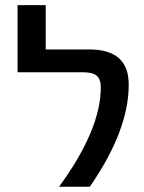

<svg xmlns="http://www.w3.org/2000/svg" viewBox="-20 -711 549 732"><path d="M320.3 -522.5Q471.7 -522.5 470.7 -387.7Q470.7 -212.9 322.3 1H205.1Q364.3 -216.8 364.3 -377.9Q364.3 -409.2 348.6 -422.4Q333 -435.5 295.9 -435.5H46.9V-691.4H154.3V-522.5Z"/></svg>

Font: Gen Shin Gothic Medium
Style: Regular
Weight: 500
Designer: [Source Han Sans]
Ryoko NISHIZUKA  (kana & ideographs); Paul D. Hunt (Latin, Greek & Cyrillic); Wenlong ZHANG  (bopomofo
Version: Version 1.002.20150607